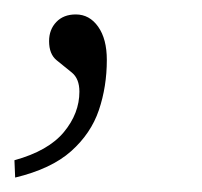

<svg xmlns="http://www.w3.org/2000/svg" viewBox="-64 -105 280 266"><path d="M-44 117Q3 104 24.5 78Q46 52 46 22Q46 4 35.5 -4.5Q25 -13 14.5 -21.5Q4 -30 4 -48Q4 -64 14 -74.5Q24 -85 41 -85Q60 -85 72 -68Q84 -51 84 -22Q84 15 73 47.5Q62 80 34.5 104.5Q7 129 -43 141Z"/></svg>

Font: Noto Serif ExtraLight
Style: Italic
Weight: 200
Italic angle: -12°
Designer: Monotype Design Team
Foundry: Monotype Imaging Inc.
Version: Version 2.014; ttfautohint (v1.8.4.7-5d5b)